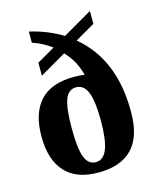

<svg xmlns="http://www.w3.org/2000/svg" viewBox="-109 -789 719 876"><g transform="rotate(-15 250.0 -351.0)"><path d="M111.8 -545.4 196.3 -594.2Q152.8 -626.5 106.4 -641.1V-693.8Q190.4 -674.8 260.7 -631.8L399.9 -712.4V-651.9L306.6 -597.7Q458.5 -471.7 461.9 -233.9V-216.8Q461.9 9.8 247.1 9.8Q143.6 9.8 90.8 -48.3Q38.1 -106.4 38.1 -216.8Q38.1 -325.7 90.8 -383.3Q143.6 -440.9 251 -440.9Q283.2 -440.9 301.3 -437Q285.2 -504.4 236.3 -556.2L111.8 -483.9ZM318.8 -217.3Q318.8 -308.6 301.8 -350.6Q284.7 -392.6 248 -392.6Q212.4 -392.6 196.8 -352.5Q181.2 -312.5 181.2 -217.3Q181.2 -119.6 197 -79.3Q212.9 -39.1 248 -39.1Q284.7 -39.1 301.8 -82.8Q318.8 -126.5 318.8 -217.3Z"/></g></svg>

Font: Tinos
Style: Bold
Weight: 700
Designer: Steve Matteson
Foundry: Monotype Imaging Inc.
Version: Version 1.23